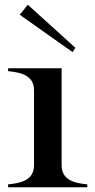

<svg xmlns="http://www.w3.org/2000/svg" viewBox="-20 -787 400 807"><path d="M14 -12V0H347V-12C285 -18 239 -34 239 -93V-500H14V-488C78 -482 123 -465 123 -407V-93C123 -34 77 -18 14 -12ZM63 -725 285 -568 297 -586 97 -767Z"/></svg>

Font: Sprat Medium
Style: Regular
Weight: 500
Designer: Ethan Nakache
Foundry: Collletttivo
Version: Version 2.000;Glyphs 3.2 (3217)